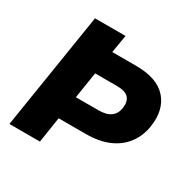

<svg xmlns="http://www.w3.org/2000/svg" viewBox="-158 -857 1001 1008"><g transform="rotate(30 343.0 -352.5)"><path d="M25 0 137 -705H322L304 -597H448Q577 -597 634 -532Q691 -467 674 -359Q665 -300 631 -253.5Q597 -207 539 -181Q481 -155 397 -155H234L210 0ZM257 -296H394Q443 -296 468.5 -315.5Q494 -335 499 -371Q505 -412 485 -433.5Q465 -455 415 -455H282Z"/></g></svg>

Font: Mulish ExtraLight Black
Style: Italic
Weight: 900
Italic angle: -9°
Version: Version 3.603